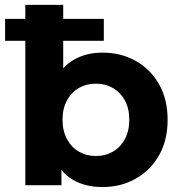

<svg xmlns="http://www.w3.org/2000/svg" viewBox="-20 -762 742 790"><path d="M401.5 7.6Q331.3 7.6 280.2 -22.1Q229 -51.8 201.9 -113.3Q174.8 -174.8 174.8 -269.2Q174.8 -363.8 203.1 -424.8Q231.4 -485.7 282.8 -515.6Q334.1 -545.5 401.5 -545.5Q477.7 -545.5 538.3 -511.5Q598.9 -477.5 634.3 -415.5Q669.7 -353.6 669.7 -269.2Q669.7 -184.8 634.3 -122.8Q598.9 -60.8 538.3 -26.6Q477.7 7.6 401.5 7.6ZM84.1 0V-742H240.1V-429.3L230.1 -269.8L232.8 -110.2V0ZM374.6 -120.1Q413.5 -120.1 444.4 -137.9Q475.2 -155.6 493.6 -189.5Q511.9 -223.3 511.9 -269.2Q511.9 -316 493.6 -349.2Q475.2 -382.3 444.4 -400.1Q413.5 -417.8 374.6 -417.8Q335.7 -417.8 304.9 -400.1Q274 -382.3 255.7 -349.2Q237.3 -316 237.3 -269.2Q237.3 -223.3 255.7 -189.5Q274 -155.6 304.9 -137.9Q335.7 -120.1 374.6 -120.1ZM1 -594.2V-684.3H407.2V-594.2Z"/></svg>

Font: Montserrat Alternates Thin
Style: Regular
Weight: 100
Designer: Julieta Ulanovsky
Foundry: Julieta Ulanovsky
Version: Version 9.000